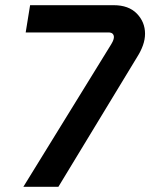

<svg xmlns="http://www.w3.org/2000/svg" viewBox="-20 -720 579 740"><path d="M70 0 409 -550Q415 -560 417 -566.5Q419 -573 419 -577Q419 -585 414 -590Q409 -595 397 -595H79L96 -700H418Q476 -700 507.5 -667.5Q539 -635 539 -590Q539 -568 531 -545.5Q523 -523 509 -501L205 0Z"/></svg>

Font: MuseoModerno Thin Medium
Style: Italic
Weight: 500
Italic angle: -9°
Version: Version 1.003